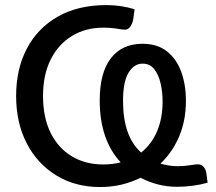

<svg xmlns="http://www.w3.org/2000/svg" viewBox="-20 -746 870 774"><path d="M383.5 8Q283.5 8 207 -38.8Q130.5 -85.5 87.8 -168.2Q45 -251 45 -359Q45 -467.5 88.2 -550Q131.5 -632.5 213 -679Q294.5 -725.5 409 -725.5Q469 -725.5 522.5 -708.5L517 -668Q514 -651.5 505.5 -639Q497 -626.5 484.5 -626.5Q473 -626.5 460 -629Q429 -634.5 396.5 -634.5Q325.5 -634.5 270.8 -601.5Q216 -568.5 184.8 -507Q153.5 -445.5 153.5 -359Q153.5 -272 184.2 -210.2Q215 -148.5 269.8 -115.8Q324.5 -83 395.5 -83Q434 -83 466.5 -91.5Q382 -182.5 382 -341.5Q382 -453 427 -511.2Q472 -569.5 554.5 -569.5Q614.5 -569.5 653.2 -538.8Q692 -508 710.8 -456Q729.5 -404 729.5 -339.5Q729.5 -260 702.2 -196Q675 -132 627 -86.5Q662.5 -76 697 -76Q723 -76 753.5 -81Q767.5 -83.5 778 -83.5Q790.5 -83.5 799.5 -74.8Q808.5 -66 811.5 -50L817 -9.5Q758 7 692.5 7Q617 7 546.5 -29.5Q471.5 8 383.5 8ZM549 -131Q591.5 -165 613.5 -217.5Q635.5 -270 635.5 -336.5Q635.5 -374.5 627.5 -409.5Q619.5 -444.5 602 -467Q584.5 -489.5 555 -489.5Q521 -489.5 498.5 -453.5Q476 -417.5 476 -339Q476 -196 549 -131Z"/></svg>

Font: Verano Sans Medium
Style: Regular
Weight: 500
Designer: Lukasz Dziedzic with Adam Twardoch and Botio Nikoltchev
Foundry: tyPoland Lukasz Dziedzic
Version: Version 3.001;December 28, 2019;FontCreator 12.0.0.2547 64-b